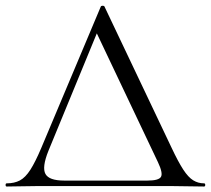

<svg xmlns="http://www.w3.org/2000/svg" viewBox="-23 -658 746 679"><path d="M0.8 1.6Q-3.2 1.6 -3.2 -4Q-3.2 -9.6 0.8 -9.6Q27.8 -9.6 47.3 -19.9Q66.8 -30.2 84.3 -57.5Q101.8 -84.8 122.8 -134.4L333.4 -634.6Q334.4 -637.6 340 -637.7Q345.6 -637.8 346.6 -634.6L583.8 -135.4Q607 -86 624.9 -58.5Q642.8 -31 660.3 -20.3Q677.8 -9.6 698.6 -9.6Q702.8 -9.6 702.8 -4Q702.8 1.6 698.6 1.6Q670.2 1.6 640.1 0.8Q610 0 582.4 0H111.2Q75.4 0 53.5 0.8Q31.6 1.6 0.8 1.6ZM203.6 -19.4H498.6Q538.8 -19.4 546.3 -32.7Q553.8 -46 535.6 -84.4L319.4 -540L148.2 -124.4Q124.8 -66 137.8 -42.7Q150.8 -19.4 203.6 -19.4Z"/></svg>

Font: Cormorant Garamond Light
Style: Regular
Weight: 300
Designer: Christian Thalmann (Catharsis Fonts)
Foundry: Catharsis Fonts
Version: Version 4.001